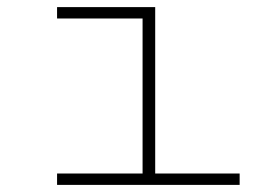

<svg xmlns="http://www.w3.org/2000/svg" viewBox="-20 -520 740 540"><path d="M140.5 0V-32H381V-468H140.5V-500H416.5V-32H654V0Z"/></svg>

Font: Trispace SemiExpanded Thin
Style: Regular
Weight: 100
Width: 6
Designer: Tyler Finck
Foundry: Etcetera Type Company
Version: Version 1.210; ttfautohint (v1.8.3)